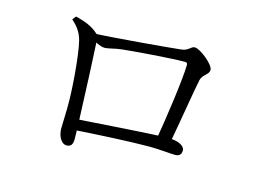

<svg xmlns="http://www.w3.org/2000/svg" viewBox="-82 -772 1163 862"><g transform="rotate(15 500.0 -341.0)"><path d="M665.2 -175.3 727.8 -173.8C748.9 -286.3 773.9 -442.7 784.3 -491C790.2 -518.4 820.6 -525.3 820.6 -548C820.6 -572.4 752.1 -627.7 726.8 -627.7C708.1 -627.7 704.3 -605.9 669.2 -602.6C627.7 -597.6 351.6 -573.2 268.3 -570.6V-549.3C283.6 -537.9 316.2 -520.8 334 -520.8C352.4 -520.8 380.5 -530.8 413.1 -534.2C467.9 -540.1 636.2 -553.4 700.1 -553.4C709 -553.4 712.2 -549.7 712.2 -542.5C712.2 -481.5 684.9 -288.3 665.2 -175.3ZM282.3 -53.3C303.4 -53.3 311.8 -65.2 311.8 -89.7C311.8 -117.8 310.6 -136.3 309.8 -166.4C305.7 -283 296 -500.3 293 -545.9C292 -559.3 291.8 -564.9 284.5 -571.6C250.7 -602.3 218.1 -612.4 175.5 -623.5L162 -606.8C190.4 -581.8 207 -558.7 216.4 -523.5C231.4 -464.4 242.9 -320.7 243.6 -246C244.4 -203 241 -141.4 241 -121.1C241 -80.2 262.6 -53.3 282.3 -53.3ZM280.9 -177.8 281.1 -128.3C407.4 -136.5 559.4 -144.5 644.4 -144.5C690.4 -144.5 742.8 -138.4 765.3 -138.4C786.5 -138.4 794.2 -149.8 794.2 -166.8C794.2 -188 761.7 -203.8 719.9 -203.8C643.6 -203.8 406.6 -185.7 280.9 -177.8Z"/></g></svg>

Font: Source Han Serif TW VF
Style: Regular
Weight: 250
Designer: Ryoko NISHIZUKA 西塚涼子 (kana & ideographs); Frank Grießhammer (Latin, Greek & Cyrillic); Wenlong ZHANG 张文龙 (bopomofo); San
Foundry: Adobe
Version: Version 2.002;hotconv 1.1.0;makeotfexe 2.6.0